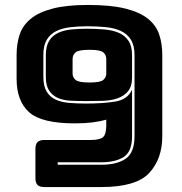

<svg xmlns="http://www.w3.org/2000/svg" viewBox="-20 -755 733 775"><path d="M389 0H159Q140 0 131.5 -8.5Q123 -17 123 -36V-154Q123 -173 131.5 -181.5Q140 -190 159 -190H346Q383 -190 396 -201.5Q409 -213 409 -250V-272Q385 -265 353.5 -261Q322 -257 282 -257Q147 -257 97 -302.5Q47 -348 47 -437V-533Q47 -579 59.5 -616Q72 -653 104.5 -679.5Q137 -706 193 -720.5Q249 -735 335 -735Q427 -735 485.5 -720.5Q544 -706 577 -679.5Q610 -653 622.5 -616Q635 -579 635 -533V-205Q635 -114 582.5 -57Q530 0 389 0ZM213 -90H389Q452 -90 487.5 -114.5Q523 -139 523 -205V-533Q523 -571 508.5 -594.5Q494 -618 468 -630Q442 -642 407 -645.5Q372 -649 332 -649Q295 -649 262.5 -645Q230 -641 206 -629Q182 -617 168.5 -594Q155 -571 155 -533V-445Q155 -407 168.5 -385Q182 -363 205.5 -352.5Q229 -342 260.5 -339.5Q292 -337 329 -337Q395 -337 445 -345Q495 -353 513 -393V-205Q513 -143 479.5 -121.5Q446 -100 389 -100H213ZM329 -347Q296 -347 266 -348.5Q236 -350 214 -359.5Q192 -369 178.5 -389Q165 -409 165 -445V-533Q165 -568 178 -589.5Q191 -611 214 -622Q237 -633 267.5 -636Q298 -639 332 -639Q369 -639 402 -636Q435 -633 459.5 -622.5Q484 -612 498.5 -590.5Q513 -569 513 -533V-442Q513 -406 496.5 -386.5Q480 -367 454 -358Q428 -349 395 -348Q362 -347 329 -347ZM409 -458V-517Q409 -533 397 -543.5Q385 -554 342 -554Q297 -554 285 -543.5Q273 -533 273 -517V-458Q273 -443 285 -432.5Q297 -422 342 -422Q385 -422 397 -432.5Q409 -443 409 -458Z"/></svg>

Font: Bungee Inline
Style: Regular
Weight: 400
Designer: David Jonathan Ross
Foundry: David Jonathan Ross
Version: Version 1.001;PS 1.0;hotconv 1.0.72;makeotf.lib2.5.5900